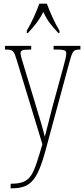

<svg xmlns="http://www.w3.org/2000/svg" viewBox="-20 -786 458 1046"><path d="M126 -619V-606H132C168 -645 192 -673 216 -721C238 -673 261 -645 298 -606H304V-619C280 -657 252 -721 235 -766H194C179 -721 149 -657 126 -619ZM38 215V240H39C141 240 181 208 229 30L354 -432C374 -506 377 -516 413 -516H418V-536H272V-516H290C338 -516 341 -508 341 -494C341 -479 334 -454 326 -424L265 -201C249 -134 233 -78 224 -41C216 -77 196 -143 171 -225L111 -423C100 -459 92 -484 92 -495C92 -512 101 -516 147 -516H150V-536H7V-516H8C53 -516 55 -511 73 -453L211 0C160 169 153 215 38 215Z"/></svg>

Font: Noto Serif Lao ExtraCondensed Thin
Style: Regular
Weight: 100
Width: 2
Designer: Monotype Design Team
Foundry: Monotype Imaging Inc.
Version: Version 2.003